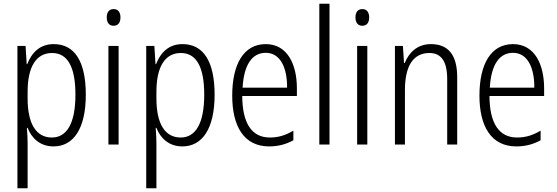

<svg xmlns="http://www.w3.org/2000/svg" viewBox="-20 -780 3003 1036"><path d="M270 -542C194 -542 151 -495 127 -434H124L118 -532H74V236H129V-8C129 -36 127 -66 125 -90H129C150 -36 195 10 269 10C376 10 443 -85 443 -269C443 -451 381 -542 270 -542ZM261 -494C347 -494 387 -415 387 -269C387 -110 338 -38 260 -38C175 -38 129 -112 129 -249V-285C129 -416 173 -494 261 -494Z M593 -731C568 -731 556 -713 556 -686C556 -658 569 -641 593 -641C617 -641 630 -658 630 -686C630 -713 618 -731 593 -731ZM620 -532H565V0H620Z M965 -542C889 -542 846 -495 822 -434H819L813 -532H769V236H824V-8C824 -36 822 -66 820 -90H824C845 -36 890 10 964 10C1071 10 1138 -85 1138 -269C1138 -451 1076 -542 965 -542ZM956 -494C1042 -494 1082 -415 1082 -269C1082 -110 1033 -38 955 -38C870 -38 824 -112 824 -249V-285C824 -416 868 -494 956 -494Z M1414 -542C1295 -542 1233 -434 1233 -264C1233 -99 1296 10 1432 10C1483 10 1524 -2 1563 -23V-75C1519 -49 1481 -38 1436 -38C1338 -38 1288 -115 1287 -262H1582V-303C1582 -434 1530 -542 1414 -542ZM1414 -495C1494 -495 1530 -412 1529 -307H1289C1296 -432 1341 -495 1414 -495Z M1758 0V-760H1703V0Z M1935 -731C1910 -731 1898 -713 1898 -686C1898 -658 1911 -641 1935 -641C1959 -641 1972 -658 1972 -686C1972 -713 1960 -731 1935 -731ZM1962 -532H1907V0H1962Z M2305 -542C2232 -542 2186 -496 2164 -440H2160L2154 -532H2111V0H2165V-294C2165 -429 2213 -494 2297 -494C2360 -494 2393 -450 2393 -353V0H2447V-363C2447 -486 2397 -542 2305 -542Z M2748 -542C2629 -542 2567 -434 2567 -264C2567 -99 2630 10 2766 10C2817 10 2858 -2 2897 -23V-75C2853 -49 2815 -38 2770 -38C2672 -38 2622 -115 2621 -262H2916V-303C2916 -434 2864 -542 2748 -542ZM2748 -495C2828 -495 2864 -412 2863 -307H2623C2630 -432 2675 -495 2748 -495Z"/></svg>

Font: Noto Sans Hebrew Condensed Light
Style: Regular
Weight: 300
Width: 3
Designer: Monotype Design Team
Foundry: Monotype Imaging Inc.
Version: Version 2.004